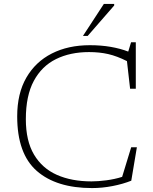

<svg xmlns="http://www.w3.org/2000/svg" viewBox="-20 -947 779 977"><path d="M445.5 -24Q479 -24 521.2 -29.5Q563.5 -35 601.5 -47L647.5 -197.5H676.5L648 -27.5Q605.5 -10.5 552.5 -0.2Q499.5 10 448.5 10Q267 10 167.2 -77.2Q67.5 -164.5 67.5 -355Q67.5 -471 114 -551.8Q160.5 -632.5 243.8 -674.8Q327 -717 437 -717Q494.5 -717 543.5 -708.5Q592.5 -700 632.5 -684.5L647 -732H671V-495.5H642L626 -636Q575.5 -661.5 530.8 -671.8Q486 -682 433 -682Q337 -682 264.8 -646.2Q192.5 -610.5 152 -535.2Q111.5 -460 111.5 -340.5Q111.5 -230.5 153 -160.5Q194.5 -90.5 269.5 -57.2Q344.5 -24 445.5 -24ZM402 -764 508.5 -927H561V-919L426 -764Z"/></svg>

Font: Newsreader Caption ExtraLight
Style: Regular
Weight: 275
Designer: Hugues Gentile
Foundry: Production Type
Version: Version 1.001